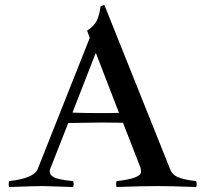

<svg xmlns="http://www.w3.org/2000/svg" viewBox="-20 -752 835 776"><path d="M386.2 -725.1Q393.6 -730.5 401.9 -731.9L668.9 -64.9Q673.8 -52.7 685.1 -44.2Q696.3 -35.6 713.1 -31Q730 -26.4 742.4 -24.2Q754.9 -22 772.9 -20Q774.9 -12.2 774.9 -6.8Q774.9 -1 772.9 3.9Q667.5 0 615.2 0Q558.6 0 451.2 3.9Q449.2 -2 449.2 -7.8Q449.2 -14.2 451.2 -20Q549.8 -30.8 549.8 -57.1Q549.8 -65.4 547.9 -74.2L477.1 -255.9Q444.8 -256.8 390.1 -256.8Q364.3 -256.8 255.9 -254.9L181.2 -64.9V-59.1Q181.2 -54.2 182.9 -49.8Q184.6 -45.4 188.7 -42Q192.9 -38.6 196.8 -36.1Q200.7 -33.7 207.8 -31.5Q214.8 -29.3 220 -28.1Q225.1 -26.9 234.1 -25.4Q243.2 -23.9 248 -23.2Q252.9 -22.5 262.5 -21.5Q272 -20.5 275.9 -20Q277.8 -12.2 277.8 -6.8Q277.8 -3.9 275.9 3.9Q166.5 0 152.8 0Q126.5 0 17.1 3.9Q15.1 -2 15.1 -7.8Q15.1 -14.2 17.1 -20Q118.7 -31.7 132.8 -69.8L342.8 -599.1L332 -627.9Q359.9 -646.5 370.8 -668Q381.8 -689.5 386.2 -725.1ZM390.1 -294.9Q435.1 -294.9 460.9 -295.9L368.2 -536.1H366.2L272.9 -296.9Q318.8 -294.9 390.1 -294.9Z"/></svg>

Font: Jacques Francois
Style: Regular
Weight: 400
Designer: Manvel Shmavonyan, Alexei Vanyashin
Foundry: Cyreal (www.cyreal.org)
Version: Version 1.003